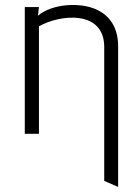

<svg xmlns="http://www.w3.org/2000/svg" viewBox="-20 -529 520 759"><path d="M447 210V-346C447 -422 412 -468 362 -491C298 -521 187 -515 130 -467L134 -501H78V0H134V-425C219 -473 392 -490 392 -343V186Z"/></svg>

Font: Advent Pro
Style: Regular
Weight: 400
Designer: Andreas Kalpakidis
Foundry: Andreas Kalpakidis
Version: Version 2.002 2008